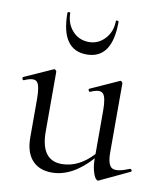

<svg xmlns="http://www.w3.org/2000/svg" viewBox="-75 -689 642 758"><g transform="rotate(10 246.5 -310.0)"><path d="M238 -475Q135 -475 135 -624Q135 -626 137.5 -627Q140 -628 143 -627.5Q146 -627 146 -626Q146 -583 172 -554Q198 -525 238 -525Q276 -525 302.5 -554Q329 -583 329 -626Q329 -627 331.5 -627.5Q334 -628 337 -627Q340 -626 340 -624Q340 -475 238 -475ZM485 -60Q488 -61 490.5 -58.5Q493 -56 493 -53Q493 -50 490 -49L371 7Q366 10 359 1.5Q352 -7 346.5 -28Q341 -49 341 -76V-77Q265 8 183 8Q132 8 104 -23.5Q76 -55 76 -114V-268Q76 -322 63 -335.5Q50 -349 12 -332Q9 -331 7 -333.5Q5 -336 5 -339.5Q5 -343 7 -344L121 -395Q124 -397 128 -393.5Q132 -390 132 -387V-148Q132 -32 216 -32Q284 -32 341 -94V-268Q341 -322 327.5 -335.5Q314 -349 277 -332Q275 -331 272.5 -334Q270 -337 270 -340Q270 -343 273 -344L386 -395Q389 -397 393 -393.5Q397 -390 397 -387V-110Q397 -60 416 -49.5Q435 -39 485 -60Z"/></g></svg>

Font: Cormorant
Style: Regular
Weight: 400
Designer: Christian Thalmann (Catharsis Fonts)
Version: Version 1.000;PS 001.000;hotconv 1.0.70;makeotf.lib2.5.58329